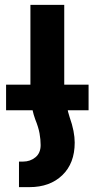

<svg xmlns="http://www.w3.org/2000/svg" viewBox="-20 -520 389 789"><path d="M105 -167V-500H244V-167ZM105 -167H244Q246 -156 248.5 -133Q251 -110 255 -84.5Q259 -59 266 -39Q277 -8 282 18Q287 44 287 66Q287 151 236 200Q185 249 101 249H58V144H75Q104 144 125.5 126.5Q147 109 147 76Q147 53 142.5 28Q138 3 125 -29Q118 -48 113.5 -68.5Q109 -89 107 -113.5Q105 -138 105 -167ZM5 -172H344V-67H5Z"/></svg>

Font: Noto Sans Armenian
Style: Bold
Weight: 700
Version: Version 2.007